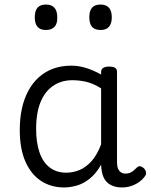

<svg xmlns="http://www.w3.org/2000/svg" viewBox="-20 -808 664 845"><path d="M262 17Q205 17 161 -11.5Q117 -40 92 -96.5Q67 -153 67 -236Q67 -287 76.5 -330.5Q86 -374 105 -409Q124 -444 151.5 -468.5Q179 -493 214.5 -506Q250 -519 294 -519Q327 -519 360 -508.5Q393 -498 425 -480V-491Q425 -503 434 -509Q443 -515 460 -515Q478 -515 486.5 -509.5Q495 -504 495 -492V-93Q495 -77 499.5 -66Q504 -55 512.5 -49.5Q521 -44 532 -44Q543 -44 551 -47Q559 -50 567 -56.5Q575 -63 584 -72Q591 -78 598.5 -76Q606 -74 614 -67Q621 -59 622.5 -50Q624 -41 619 -34Q608 -18 591.5 -6.5Q575 5 556 11Q537 17 518 17Q497 17 480.5 11.5Q464 6 452.5 -4.5Q441 -15 434.5 -31Q428 -47 426 -67Q426 -70 425.5 -74.5Q425 -79 425 -83Q402 -43 374 -21Q346 1 317 9Q288 17 262 17ZM139 -240Q139 -182 153.5 -138.5Q168 -95 198 -71.5Q228 -48 272 -48Q302 -48 330.5 -60Q359 -72 383.5 -99.5Q408 -127 425 -173V-419Q392 -440 361.5 -447.5Q331 -455 298 -455Q269 -455 244.5 -446Q220 -437 200.5 -420Q181 -403 167 -377Q153 -351 146 -317Q139 -283 139 -240ZM182 -676Q157 -676 145 -690Q133 -704 133 -732Q133 -760 145 -774Q157 -788 182 -788Q207 -788 219.5 -774Q232 -760 232 -732Q233 -704 220 -690Q207 -676 182 -676ZM423 -676Q397 -676 385 -690Q373 -704 373 -732Q373 -760 385 -774Q397 -788 422 -788Q447 -788 459.5 -774Q472 -760 472 -732Q472 -704 459.5 -690Q447 -676 423 -676Z"/></svg>

Font: Playwrite BE WAL Light
Style: Regular
Weight: 300
Version: Version 1.002